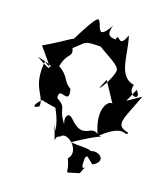

<svg xmlns="http://www.w3.org/2000/svg" viewBox="-197 -859 1009 1164"><g transform="rotate(20 307.0 -277.5)"><path d="M563 -339 600 -423C657 -361 551 -364 573 -445C464 -462 480 -604 442 -717C400 -593 379 -763 371 -630C440 -710 292 -612 332 -740C259 -610 266 -728 236 -746C206 -741 134 -569 110 -542C175 -629 111 -561 -32 -480C66 -363 104 -330 -32 -407C125 -376 50 -360 18 -397C0 -219 85 -201 80 -128C41 -99 37 -126 87 -174C77 -178 44 -170 173 -153C239 -37 220 26 201 -58C266 99 211 11 260 2C291 -48 407 47 349 110C398 208 333 201 448 170C490 62 436 214 447 51L502 94C614 29 428 -46 420 99C519 -9 454 20 333 12C495 -99 512 -81 480 -85C612 -209 628 -123 641 -161C543 -179 585 -227 646 -396ZM306 -109C247 -188 226 -85 287 -41C174 -168 252 -163 164 -212C149 -295 251 -182 220 -291C164 -323 185 -353 109 -398C126 -491 173 -475 147 -528C217 -586 188 -594 305 -595C357 -560 449 -524 446 -488C441 -443 393 -358 383 -358L408 -418L491 -292C477 -312 396 -253 468 -90C413 -133 395 -20 291 -126Z"/></g></svg>

Font: Asimov Silicon
Style: Regular
Weight: 400
Designer: Google
Version: Version 2.000980; 2014